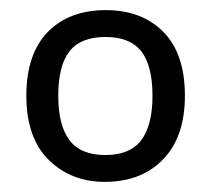

<svg xmlns="http://www.w3.org/2000/svg" viewBox="-20 -742 416 379"><path d="M345 -553Q345 -472 302 -427.5Q259 -383 187 -383Q120 -383 76 -426.5Q32 -470 32 -553Q32 -635 74 -678.5Q116 -722 189 -722Q260 -722 302.5 -679Q345 -636 345 -553ZM95 -553Q95 -495 117 -465.5Q139 -436 188 -436Q237 -436 259 -465.5Q281 -495 281 -553Q281 -612 259 -640.5Q237 -669 188 -669Q139 -669 117 -640.5Q95 -612 95 -553Z"/></svg>

Font: Noto Sans Nag Mundari
Style: Regular
Weight: 400
Designer: Muthu Nedumaran
Version: Version 1.000; ttfautohint (v1.8.4.7-5d5b)